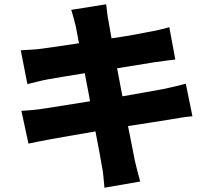

<svg xmlns="http://www.w3.org/2000/svg" viewBox="-20 -809 996 897"><path d="M879 -266Q857 -264 827 -259.5Q797 -255 770 -250Q738 -245 688 -237Q638 -229 578 -220Q589 -167 597 -125Q605 -83 610 -58Q615 -37 621.5 -11.5Q628 14 635 39L468 68Q465 40 463 14.5Q461 -11 456 -33Q452 -55 444.5 -97.5Q437 -140 426 -195Q358 -184 300.5 -173.5Q243 -163 214 -158Q182 -152 156 -147Q130 -142 113 -138L80 -291Q100 -292 131.5 -295Q163 -298 187 -302Q219 -307 276 -316Q333 -325 401 -336L376 -467Q316 -457 269 -449.5Q222 -442 202 -438Q176 -433 154.5 -427.5Q133 -422 108 -416L77 -574Q103 -576 125.5 -577Q148 -578 171 -581Q194 -584 242 -591Q290 -598 349 -607L334 -686Q329 -708 323.5 -726.5Q318 -745 313 -763L476 -789Q478 -775 480.5 -751.5Q483 -728 487 -710Q489 -699 492.5 -678.5Q496 -658 501 -630Q557 -638 602 -646Q647 -654 670 -659Q694 -663 722.5 -669.5Q751 -676 771 -682L799 -531Q780 -529 751.5 -525Q723 -521 700 -518L527 -490L552 -359Q612 -370 662.5 -378.5Q713 -387 743 -393Q771 -399 799 -405.5Q827 -412 848 -418Z"/></svg>

Font: Kinto Sans Black
Style: Regular
Weight: 900
Designer: Authors: Ryoko NISHIZUKA  (kana & ideographs); Paul D. Hunt (Latin, Greek & Cyrillic); Wenlong ZHANG  (bopomofo); Sandol
Foundry: Adobe Systems Incorporated, ookami Inc.
Version: Version 0.001